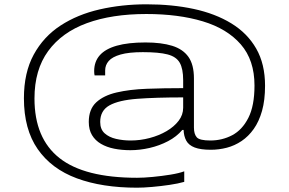

<svg xmlns="http://www.w3.org/2000/svg" viewBox="-20 -718 1341 891"><path d="M616 153Q454 153 336.5 109.5Q219 66 155 -26Q91 -118 91 -262Q91 -381 136.5 -464.5Q182 -548 261 -599.5Q340 -651 443 -674.5Q546 -698 660 -698Q779 -698 879 -676.5Q979 -655 1053.5 -609.5Q1128 -564 1169 -492.5Q1210 -421 1210 -320Q1210 -253 1196 -203.5Q1182 -154 1157.5 -119.5Q1133 -85 1101 -63.5Q1069 -42 1032.5 -32.5Q996 -23 958 -23Q911 -23 883.5 -33.5Q856 -44 844.5 -65Q833 -86 832 -115H826Q800 -84 760 -63Q720 -42 674.5 -31.5Q629 -21 585 -21Q545 -21 510 -28Q475 -35 448.5 -50.5Q422 -66 407 -91Q392 -116 392 -152Q392 -211 426.5 -243Q461 -275 521.5 -289Q582 -303 661 -306Q740 -309 830 -309V-346Q830 -399 814 -427Q798 -455 757.5 -465.5Q717 -476 643 -476Q578 -476 539.5 -465Q501 -454 484.5 -435Q468 -416 468 -391V-368H419Q418 -372 417.5 -377Q417 -382 417 -388Q417 -432 443 -461.5Q469 -491 522 -506Q575 -521 655 -521Q729 -521 779 -505.5Q829 -490 854.5 -454Q880 -418 880 -354V-126Q880 -96 893 -81Q906 -66 956 -66Q1011 -66 1057.5 -90.5Q1104 -115 1132.5 -171Q1161 -227 1161 -321Q1161 -439 1097.5 -512Q1034 -585 921 -619Q808 -653 659 -653Q499 -653 383 -610.5Q267 -568 203.5 -481Q140 -394 140 -261Q140 -76 256 15.5Q372 107 616 107Q647 107 689 103Q731 99 771 92.5Q811 86 835 77V126Q807 134 766.5 140Q726 146 685.5 149.5Q645 153 616 153ZM586 -66Q631 -66 674.5 -77.5Q718 -89 753 -109.5Q788 -130 809 -157.5Q830 -185 830 -218V-266Q703 -266 617 -259.5Q531 -253 488 -229Q445 -205 445 -152Q445 -118 465.5 -99.5Q486 -81 518.5 -73.5Q551 -66 586 -66Z"/></svg>

Font: Archivo Expanded Thin
Style: Regular
Weight: 250
Width: 7
Designer: Hector Gatti
Foundry: Omnibus-Type
Version: Version 2.001